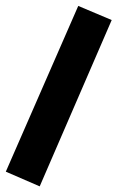

<svg xmlns="http://www.w3.org/2000/svg" viewBox="-25 -436 422 664"><path d="M245.6 -415.5 361.3 -366.7 112.3 208.5 -4.9 157.7Z"/></svg>

Font: Vazir Black FD-WOL
Style: Black-FD-WOL
Weight: 900
Designer: Saber Rastikerdar
Foundry: Saber Rastikerdar
Version: Version 30.0.0